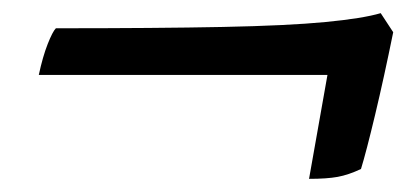

<svg xmlns="http://www.w3.org/2000/svg" viewBox="-20 -436 618 292"><path d="M450 -164 478 -322H39Q45 -350 52.5 -369Q60 -388 65 -393Q219 -393 318.5 -395Q418 -397 475 -402.5Q532 -408 559 -416L578 -387Q564 -318 550.5 -261.5Q537 -205 529 -179Q510 -170 493.5 -167Q477 -164 450 -164Z"/></svg>

Font: Texturina 72pt 72pt Black
Style: Italic
Weight: 900
Italic angle: -11°
Designer: Guillermo Torres Carreño
Foundry: Omnibus-Type
Version: Version 1.002; ttfautohint (v1.8.3)